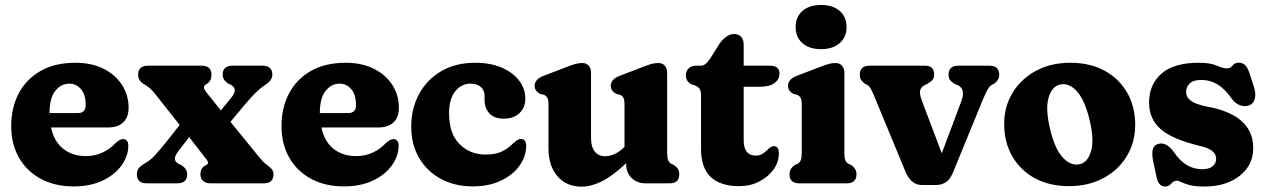

<svg xmlns="http://www.w3.org/2000/svg" viewBox="-20 -720 4975 754"><path d="M485 -297Q485 -259.5 464 -239.5Q443 -219.5 404.5 -219.5H180.5Q192.5 -163.5 228.8 -135.2Q265 -107 317.5 -107Q352.5 -107 382.2 -120.8Q412 -134.5 432.5 -157Q452 -174.5 464 -174Q472 -174 478 -167.5Q484 -161 484 -146.5Q483 -105.5 456.5 -69.2Q430 -33 382.2 -10.5Q334.5 12 269.5 12Q195 12 139.8 -18Q84.5 -48 54.2 -101.2Q24 -154.5 24 -225Q24 -296.5 53.2 -352.5Q82.5 -408.5 138.8 -441Q195 -473.5 276 -473.5Q340 -473.5 387 -449.8Q434 -426 459.5 -386Q485 -346 485 -297ZM252.5 -391.5Q219.5 -391.5 197 -363Q174.5 -334.5 174.5 -276.5V-276H285.5Q316.5 -276 316.5 -306.5Q316.5 -349 297.8 -370.2Q279 -391.5 252.5 -391.5Z M791.5 -356 847.5 -286.5 889.5 -338Q915.5 -370 887 -387L876.5 -391.5Q854.5 -406 854.5 -426.5Q854.5 -462 893.5 -462H1011Q1049.5 -462 1049.5 -426.5Q1049.5 -404.5 1021.5 -386.5Q1003.5 -375 985.8 -357.8Q968 -340.5 939.5 -307L885 -241.5L992 -110Q1006 -93 1013 -85.5Q1020 -78 1030.5 -71Q1041 -63 1047.5 -55.2Q1054 -47.5 1054 -35.5Q1054 0 1015.5 0H806.5Q788.5 0 777.8 -9.5Q767 -19 767 -35.5Q767 -56.5 781.5 -67.5L791 -72.5Q798 -76.5 797.2 -81.5Q796.5 -86.5 790 -95L723 -181.5L687 -135Q667.5 -111 666.8 -98.5Q666 -86 679 -78L694 -70.5Q715 -56.5 715 -35.5Q715 0 676 0H556Q517.5 0 517.5 -35.5Q517.5 -48.5 524.2 -58.5Q531 -68.5 550.5 -79.5Q571 -91 588.2 -110Q605.5 -129 630.5 -159.5L685.5 -229L593 -346.5Q579.5 -364 568.5 -373.5Q557.5 -383 545.5 -389.5Q522.5 -402.5 522.5 -426.5Q522.5 -462 561 -462H771.5Q810.5 -462 810.5 -426.5Q810.5 -414.5 806.8 -406.8Q803 -399 796 -393L788 -388Q780 -382 781 -375Q782 -368 791.5 -356Z M1546.5 -297Q1546.5 -259.5 1525.5 -239.5Q1504.5 -219.5 1466 -219.5H1242Q1254 -163.5 1290.2 -135.2Q1326.5 -107 1379 -107Q1414 -107 1443.8 -120.8Q1473.5 -134.5 1494 -157Q1513.5 -174.5 1525.5 -174Q1533.5 -174 1539.5 -167.5Q1545.5 -161 1545.5 -146.5Q1544.5 -105.5 1518 -69.2Q1491.5 -33 1443.8 -10.5Q1396 12 1331 12Q1256.5 12 1201.2 -18Q1146 -48 1115.8 -101.2Q1085.5 -154.5 1085.5 -225Q1085.5 -296.5 1114.8 -352.5Q1144 -408.5 1200.2 -441Q1256.5 -473.5 1337.5 -473.5Q1401.5 -473.5 1448.5 -449.8Q1495.5 -426 1521 -386Q1546.5 -346 1546.5 -297ZM1314 -391.5Q1281 -391.5 1258.5 -363Q1236 -334.5 1236 -276.5V-276H1347Q1378 -276 1378 -306.5Q1378 -349 1359.2 -370.2Q1340.5 -391.5 1314 -391.5Z M2043 -333Q2043 -297.5 2020 -275.8Q1997 -254 1959 -254Q1921 -254 1902 -274.5Q1883 -295 1883 -328V-343Q1883 -365.5 1868.2 -378.5Q1853.5 -391.5 1827.5 -391.5Q1792 -391.5 1767.8 -361.5Q1743.5 -331.5 1743.5 -275.5Q1743.5 -195 1784.8 -154Q1826 -113 1887 -113Q1925 -113 1950.2 -124.8Q1975.5 -136.5 1995 -157Q2007 -167.5 2013.5 -171Q2020 -174.5 2026.5 -174.5Q2046.5 -173.5 2046.5 -145.5Q2045.5 -104 2019.2 -68Q1993 -32 1946 -10Q1899 12 1836.5 12Q1766.5 12 1712 -17.2Q1657.5 -46.5 1626.2 -99.2Q1595 -152 1595 -222.5Q1595 -294 1625.8 -350.8Q1656.5 -407.5 1712.8 -440.5Q1769 -473.5 1846 -473.5Q1906.5 -473.5 1950.8 -454.2Q1995 -435 2019 -403Q2043 -371 2043 -333Z M2134 -136.5V-309.5Q2134 -329 2129.2 -336.5Q2124.5 -344 2115.5 -348L2101.5 -351Q2079.5 -363 2079.5 -383Q2079.5 -408.5 2114 -422L2203 -456Q2225.5 -465 2239.2 -468.8Q2253 -472.5 2266.5 -472.5Q2283 -472.5 2292 -461.8Q2301 -451 2301 -434V-178Q2301 -143 2315.8 -124.8Q2330.5 -106.5 2356 -106.5Q2373.5 -106.5 2391.8 -114.2Q2410 -122 2429.5 -140L2432.5 -143V-309.5Q2432.5 -329 2428 -336.5Q2423.5 -344 2414 -348L2400.5 -351Q2378.5 -363 2378.5 -383Q2378.5 -408.5 2413 -422L2502 -456Q2524 -465 2538 -468.8Q2552 -472.5 2565.5 -472.5Q2582 -472.5 2591 -461.8Q2600 -451 2600 -434V-121.5Q2600 -99.5 2604 -90.5Q2608 -81.5 2615.5 -77L2625.5 -72.5Q2636.5 -65.5 2642 -57Q2647.5 -48.5 2647.5 -35.5Q2647.5 0 2609 0H2515.5Q2481.5 0 2460.2 -21.2Q2439 -42.5 2439 -75.5V-79Q2386 -29 2343.8 -8Q2301.5 13 2263.5 13Q2205 13 2169.5 -27.5Q2134 -68 2134 -136.5Z M2709.5 -384.5 2696 -388.5Q2673.5 -399.5 2673.5 -425.5Q2673.5 -441.5 2684.8 -451.8Q2696 -462 2713.5 -462H2732.5Q2742 -462 2750.5 -468.8Q2759 -475.5 2770.5 -492.5L2806 -549Q2818 -566 2832.8 -576.2Q2847.5 -586.5 2862 -586.5Q2879.5 -586.5 2890 -576Q2900.5 -565.5 2900.5 -545V-462H3003.5Q3041 -462 3041 -431Q3041 -408.5 3021.8 -393.8Q3002.5 -379 2959 -379H2900.5V-170.5Q2900.5 -109 2947.5 -109Q2966 -109 2978.2 -118.5Q2990.5 -128 3000.2 -137.2Q3010 -146.5 3020 -146Q3039 -145.5 3038.5 -116.5Q3038.5 -83 3017.5 -54Q2996.5 -25 2961.2 -7Q2926 11 2882.5 11Q2809.5 11 2771.2 -24.8Q2733 -60.5 2733 -136V-344Q2733 -362.5 2727.8 -370.5Q2722.5 -378.5 2709.5 -384.5Z M3204.5 -527Q3158 -527 3131.2 -550.5Q3104.5 -574 3104.5 -614Q3104.5 -653.5 3131.2 -677Q3158 -700.5 3204.5 -700.5Q3250.5 -700.5 3277.5 -677Q3304.5 -653.5 3304.5 -614Q3304.5 -574 3277.5 -550.5Q3250.5 -527 3204.5 -527ZM3296 -434V-121.5Q3296 -99.5 3299.8 -90.5Q3303.5 -81.5 3311.5 -77L3321.5 -72.5Q3343.5 -58.5 3343.5 -35.5Q3343.5 0 3305 0H3119.5Q3080.5 0 3080.5 -35.5Q3080.5 -58.5 3102.5 -72.5L3113 -77Q3120.5 -81.5 3124.5 -90.5Q3128.5 -99.5 3128.5 -121.5V-309.5Q3128.5 -329 3123.8 -336.5Q3119 -344 3110 -348L3096 -351Q3074.5 -363 3074.5 -383Q3074.5 -408.5 3108.5 -422L3197.5 -456Q3220 -465 3233.8 -468.8Q3247.5 -472.5 3261 -472.5Q3277.5 -472.5 3286.8 -461.8Q3296 -451 3296 -434Z M3656.5 6.5H3600Q3557.5 6.5 3535.5 -46.5L3411.5 -346.5Q3405 -361.5 3399.8 -371.2Q3394.5 -381 3387.5 -385.5L3377 -391Q3366.5 -398.5 3361.5 -406.2Q3356.5 -414 3356.5 -426.5Q3356.5 -462 3395 -462H3613.5Q3648.5 -462 3648.5 -426.5Q3648.5 -413 3641.2 -405.2Q3634 -397.5 3621 -390L3610 -385Q3596.5 -378.5 3593.5 -364Q3590.5 -349.5 3600.5 -324L3678.5 -118L3755 -322Q3773 -369.5 3742 -385.5L3730 -390Q3717.5 -397.5 3711.2 -405.2Q3705 -413 3705 -426.5Q3705 -462 3743.5 -462H3865.5Q3904 -462 3904 -426.5Q3904 -405.5 3883.5 -391L3873 -385.5Q3865.5 -380.5 3858.5 -368.8Q3851.5 -357 3838 -324.5L3722 -41.5Q3710.5 -14 3693.5 -3.8Q3676.5 6.5 3656.5 6.5Z M4184 -473.5Q4260.5 -473.5 4317.5 -442.5Q4374.5 -411.5 4406.2 -356.5Q4438 -301.5 4438 -229.5Q4438 -161.5 4405.2 -107Q4372.5 -52.5 4313.8 -20.8Q4255 11 4177.5 11Q4101.5 11 4044.2 -20Q3987 -51 3955.2 -106.2Q3923.5 -161.5 3923.5 -234Q3923.5 -301 3956.2 -355.2Q3989 -409.5 4047.5 -441.5Q4106 -473.5 4184 -473.5ZM4220 -75Q4252.5 -82.5 4265 -127.8Q4277.5 -173 4259 -248.5Q4240 -328 4208.5 -362Q4177 -396 4143 -388Q4110.5 -380.5 4097.8 -336.2Q4085 -292 4103.5 -214.5Q4122 -135 4153.8 -101.2Q4185.5 -67.5 4220 -75Z M4701 -55.5Q4729 -55.5 4742.5 -67.5Q4756 -79.5 4756 -96.5Q4756 -113.5 4742 -125.8Q4728 -138 4696 -146Q4584 -172.5 4538.2 -212.8Q4492.5 -253 4492.5 -317.5Q4492.5 -387.5 4540.8 -430.5Q4589 -473.5 4688 -473.5Q4732 -473.5 4757.8 -462.5Q4783.5 -451.5 4798.5 -451.5Q4812.5 -451.5 4820.8 -462.8Q4829 -474 4845 -474Q4858 -474 4868.2 -465.5Q4878.5 -457 4886 -435L4903.5 -381.5Q4913 -352.5 4908 -332.8Q4903 -313 4886.5 -306.5Q4869 -300 4850.2 -306.5Q4831.5 -313 4818 -331.5Q4792.5 -368.5 4763.2 -387.2Q4734 -406 4697 -406Q4666.5 -406 4652.2 -392.5Q4638 -379 4638 -359.5Q4638 -338.5 4656 -324.8Q4674 -311 4717.5 -302Q4901.5 -269.5 4901.5 -138.5Q4901.5 -71 4848 -29.2Q4794.5 12.5 4709.5 12.5Q4673 12.5 4651.8 6.8Q4630.5 1 4619.2 -4.8Q4608 -10.5 4602 -10.5Q4589 -10.5 4579.5 1Q4570 12.5 4555.5 12.5Q4543.5 12.5 4535 4.2Q4526.5 -4 4522 -24L4508.5 -87Q4503 -114 4506.8 -132Q4510.5 -150 4529 -155Q4560.5 -163.5 4590 -123Q4634.5 -55.5 4701 -55.5Z"/></svg>

Font: Fraunces 72pt S100
Style: Bold
Weight: 700
Version: Version 1.000; ttfautohint (v1.8.3)